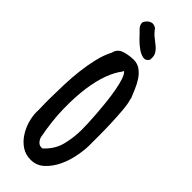

<svg xmlns="http://www.w3.org/2000/svg" viewBox="-274 -849 870 870"><g transform="rotate(45 161.0 -414.0)"><path d="M21.5 -172.9Q22.5 -178.7 21.5 -204.1Q20.5 -229.5 21 -267.1Q21.5 -304.7 22.9 -349.6Q24.4 -394.5 29.8 -440.4Q35.2 -486.3 45.4 -528.8Q55.7 -571.3 72.3 -602.5Q78.1 -628.9 100.6 -639.2Q123 -649.4 164.1 -651.4Q190.4 -651.4 209 -637.7Q227.5 -624 240.7 -604Q253.9 -584 263.7 -560.5Q273.4 -537.1 281.2 -518.6V-513.7Q288.1 -494.1 291.5 -455.6Q294.9 -417 296.4 -374.5Q297.9 -332 297.9 -293Q297.9 -253.9 297.9 -233.4Q297.9 -204.1 290 -163.6Q282.2 -123 265.1 -86.9Q248 -50.8 220.7 -25.4Q193.4 0 155.3 0Q123 0 98.1 -16.6Q73.2 -33.2 56.2 -59.1Q39.1 -85 30.3 -115.2Q21.5 -145.5 21.5 -172.9ZM116.2 -107.4Q118.2 -96.7 127.4 -85.4Q136.7 -74.2 149.4 -74.2H157.2Q198.2 -111.3 210.9 -159.7Q223.6 -208 223.6 -261.7Q223.6 -274.4 222.7 -300.8Q221.7 -327.1 219.2 -359.9Q216.8 -392.6 212.9 -428.7Q209 -464.8 203.1 -496.6Q197.3 -528.3 189.5 -551.8Q181.6 -575.2 170.9 -584Q169.9 -583 168.5 -580.1Q167 -577.1 167 -576.2Q146.5 -550.8 129.9 -506.8Q113.3 -462.9 105 -402.8Q96.7 -342.8 98.1 -268.1Q99.6 -193.4 116.2 -107.4ZM217.8 -703.1Q207 -685.5 189.9 -688.5Q172.9 -691.4 155.3 -703.6Q137.7 -715.8 121.6 -731.9Q105.5 -748 97.7 -756.8Q92.8 -761.7 86.9 -767.6Q81.1 -773.4 77.6 -780.3Q74.2 -787.1 73.7 -793.9Q73.2 -800.8 79.1 -808.6Q89.8 -823.2 103.5 -827.1Q117.2 -831.1 132.8 -820.3Q147.5 -799.8 163.1 -788.1Q178.7 -776.4 191.9 -765.1Q205.1 -753.9 212.9 -740.2Q220.7 -726.6 217.8 -703.1Z"/></g></svg>

Font: Covered By Your Grace
Style: Regular
Weight: 400
Designer: Kimberly Geswein
Foundry: Kimberly Geswein
Version: Version 1.0